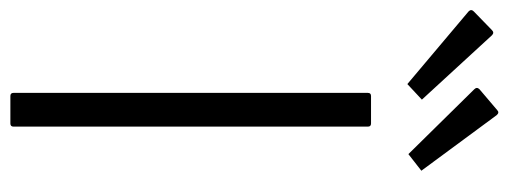

<svg xmlns="http://www.w3.org/2000/svg" viewBox="-379 -735 980 370"><g transform="rotate(90 111.0 -550.0)"><path d="M111 -80Q105 -80 105 -86V-769Q105 -775 111 -775H164Q170 -775 170 -769V-86Q170 -80 164 -80ZM-52 -973 -16 -1008Q-11 -1013 -6 -1008L118 -873L88 -845L-52 -963Q-57 -968 -52 -973ZM98 -984 138 -1018Q143 -1023 148 -1017L255 -872L223 -847L98 -974Q93 -979 98 -984Z"/></g></svg>

Font: Gowun Dodum
Style: Regular
Weight: 400
Designer: Yanghee Ryu
Foundry: Yanghee Ryu
Version: Version 2.000